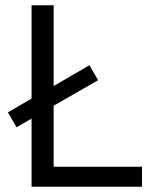

<svg xmlns="http://www.w3.org/2000/svg" viewBox="-20 -710 584 730"><path d="M10 -283 100 -335V-690H184V-383L320 -462L353 -405L184 -308V-76H520V0H100V-259L43 -226Z"/></svg>

Font: Oxanium ExtraLight
Style: Regular
Weight: 400
Version: Version 2.000